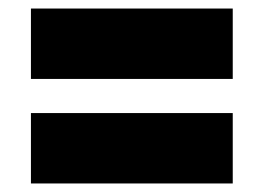

<svg xmlns="http://www.w3.org/2000/svg" viewBox="-20 -605 618 450"><path d="M52.5 -420V-585H525.5V-420ZM52.5 -175V-340H525.5V-175Z"/></svg>

Font: Encode Sans SmExp Black
Style: Regular
Weight: 900
Width: 6
Designer: Multiple Designers
Foundry: Impallari Type
Version: Version 3.002; ttfautohint (v1.8.3) -l 8 -r 50 -G 200 -x 14 